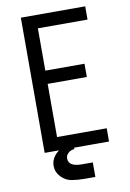

<svg xmlns="http://www.w3.org/2000/svg" viewBox="-98 -795 697 1028"><g transform="rotate(-10 250.0 -280.5)"><path d="M90 0V-735H440V-663H170V-433H383V-361H170V-72H440V0ZM275 174Q241 174 207.5 168.5Q174 163 149.5 137Q125 111 125 77Q125 47 144.5 22.5Q164 -2 192 -12.5Q220 -23 250 -23V8Q232 8 217.5 20.5Q203 33 203 50Q203 95 275 95H335V174Z"/></g></svg>

Font: Iosevka SS08
Style: Regular
Weight: 400
Monospace: yes
Designer: Belleve Invis
Foundry: Belleve Invis
Version: 2.1.0; ttfautohint (v1.8.2)